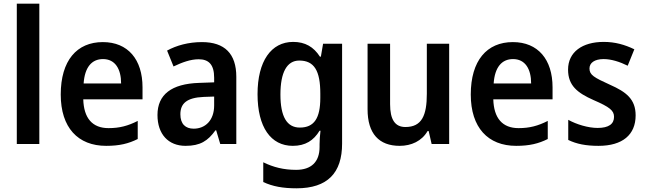

<svg xmlns="http://www.w3.org/2000/svg" viewBox="-20 -780 3501 1040"><path d="M193 0V-760H71V0Z M537 -552C396 -552 309 -452 309 -268C309 -89 402 10 555 10C627 10 676 -2 726 -27V-125C673 -98 627 -86 568 -86C480 -86 434 -140 431 -242H752V-307C752 -458 673 -552 537 -552ZM538 -460C604 -460 636 -406 636 -328H433C439 -416 477 -460 538 -460Z M1074 -552C1001 -552 936 -534 885 -506L920 -420C966 -442 1012 -459 1056 -459C1110 -459 1140 -431 1140 -359V-334L1058 -331C909 -326 833 -268 833 -157C833 -53 892 10 985 10C1065 10 1106 -17 1147 -74H1151L1173 0H1260V-364C1260 -489 1197 -552 1074 -552ZM1083 -255 1140 -257V-209C1140 -128 1092 -83 1029 -83C985 -83 957 -108 957 -161C957 -219 991 -251 1083 -255Z M1568 -553C1449 -553 1375 -449 1375 -270C1375 -91 1447 10 1566 10C1634 10 1679 -19 1711 -72H1716C1713 -50 1711 -18 1711 1V16C1711 98 1665 140 1584 140C1517 140 1461 126 1406 99V206C1457 230 1513 240 1586 240C1755 240 1833 156 1833 -2V-543H1730L1718 -473H1713C1679 -526 1633 -553 1568 -553ZM1601 -452C1682 -452 1715 -397 1715 -273V-250C1715 -140 1682 -89 1604 -89C1534 -89 1499 -148 1499 -268C1499 -388 1534 -452 1601 -452Z M2413 -543H2292V-272C2292 -155 2265 -92 2176 -92C2119 -92 2093 -133 2093 -216V-543H1971V-188C1971 -56 2033 10 2145 10C2208 10 2265 -16 2296 -70H2302L2318 0H2413Z M2758 -552C2617 -552 2530 -452 2530 -268C2530 -89 2623 10 2776 10C2848 10 2897 -2 2947 -27V-125C2894 -98 2848 -86 2789 -86C2701 -86 2655 -140 2652 -242H2973V-307C2973 -458 2894 -552 2758 -552ZM2759 -460C2825 -460 2857 -406 2857 -328H2654C2660 -416 2698 -460 2759 -460Z M3423 -155C3423 -243 3372 -282 3284 -321C3198 -360 3173 -374 3173 -409C3173 -440 3201 -460 3250 -460C3291 -460 3338 -445 3380 -424L3416 -513C3364 -538 3312 -553 3250 -553C3134 -553 3057 -498 3057 -403C3057 -317 3107 -277 3195 -238C3283 -200 3306 -181 3306 -147C3306 -109 3278 -87 3217 -87C3166 -87 3103 -106 3058 -131V-22C3103 0 3154 10 3222 10C3352 10 3423 -50 3423 -155Z"/></svg>

Font: Noto Sans Lao Looped SemiCondensed SemiBold
Style: Regular
Weight: 600
Width: 4
Designer: Mark Frömberg, Ben Mitchell
Foundry: The Fontpad Ltd
Version: Version 1.002